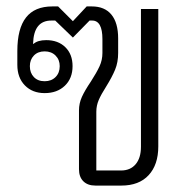

<svg xmlns="http://www.w3.org/2000/svg" viewBox="-20 -578 599 598"><path d="M226 -51V-234Q226 -256 235 -276Q244 -296 263 -324Q281 -352 290 -371.5Q299 -391 299 -413V-456Q299 -514 267 -514H259L207 -461L152 -514H140Q85 -514 83 -442L84 -441Q97 -453 124 -453Q161 -453 183.5 -431Q206 -409 206 -372Q206 -334 182 -311Q158 -288 119 -288Q81 -288 57.5 -312Q34 -336 34 -376V-419Q34 -489 61 -523.5Q88 -558 143 -558H161L207 -512L250 -558H266Q306 -558 327 -532.5Q348 -507 348 -458V-413Q348 -384 338.5 -361Q329 -338 311 -309Q295 -284 287.5 -266.5Q280 -249 280 -230V-47H357Q386 -47 402.5 -66.5Q419 -86 419 -121V-550H473V-122Q473 -65 443 -32.5Q413 0 358 0H277Q253 0 239.5 -13.5Q226 -27 226 -51ZM166 -372Q166 -392 153 -405Q140 -418 119 -418Q98 -418 85.5 -405Q73 -392 73 -372Q73 -351 85.5 -338Q98 -325 119 -325Q140 -325 153 -338Q166 -351 166 -372Z"/></svg>

Font: Bai Jamjuree Light
Style: Regular
Weight: 300
Designer: Katatrad Aksorn Co.,Ltd.
Foundry: Cadson Demak Co.,Ltd.
Version: Version 1.000; ttfautohint (v1.6)